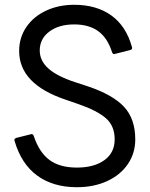

<svg xmlns="http://www.w3.org/2000/svg" viewBox="-20 -768 628 802"><path d="M41 -179 40 -183Q40 -189 48 -192L108 -207L112 -208Q118 -208 121 -200Q144 -131 187 -99.5Q230 -68 301 -68Q373 -68 416 -99Q459 -130 459 -186Q459 -242 422.5 -274Q386 -306 308 -333L253 -352Q60 -417 60 -555Q60 -611 90 -655Q120 -699 172.5 -723.5Q225 -748 290 -748Q383 -748 445 -703.5Q507 -659 531 -572L532 -568Q532 -561 524 -559L461 -543L457 -542Q451 -542 448 -550Q429 -610 390 -638Q351 -666 290 -666Q226 -666 186 -636Q146 -606 146 -557Q146 -514 182.5 -481.5Q219 -449 296 -424L345 -408Q450 -373 497.5 -322.5Q545 -272 545 -186Q545 -128 514 -82.5Q483 -37 427.5 -11.5Q372 14 301 14Q202 14 135.5 -34.5Q69 -83 41 -179Z"/></svg>

Font: LINE Seed Sans TH App
Style: Regular
Weight: 400
Designer: Dalton Maag Ltd | Thai characters by Cadson Demak Co.,Ltd.
Foundry: Dalton Maag Ltd
Version: Version 1.003